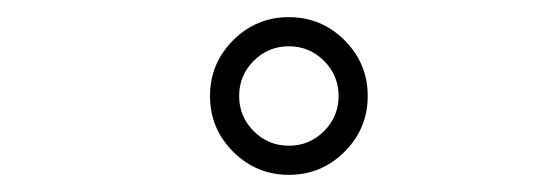

<svg xmlns="http://www.w3.org/2000/svg" viewBox="-20 -857 653 224"><path d="M382 -810Q409 -783 409 -745Q409 -707 382 -680Q355 -653 317 -653Q279 -653 252 -680Q225 -707 225 -745Q225 -783 252 -810Q279 -837 317 -837Q355 -837 382 -810ZM358 -704Q375 -721 375 -745Q375 -769 358 -786Q341 -803 317 -803Q293 -803 276 -786Q259 -769 259 -745Q259 -721 276 -704Q293 -687 317 -687Q341 -687 358 -704Z"/></svg>

Font: GFS Neohellenic Rg
Style: Regular
Weight: 400
Designer: Takis Katsoulidis and George D. Matthiopoulos
Foundry: Takis Katsoulidis and George D. Matthiopoulos
Version: Version 1.0